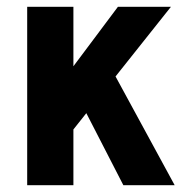

<svg xmlns="http://www.w3.org/2000/svg" viewBox="-20 -545 534 565"><path d="M60 0V-525H196V-350L327 -525H483L320 -320L494 0H343L234 -212L196 -164V0Z"/></svg>

Font: Radio Canada Condensed
Style: Bold
Weight: 700
Width: 3
Designer: Charles Daoud, Etienne Aubert Bonn, Alexandre Saumier Demers, Jacques Le Bailly
Foundry: Radio-Canada
Version: Version 2.104; ttfautohint (v1.8.4.7-5d5b);gftools[0.9.28.de